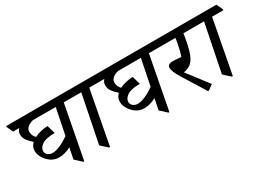

<svg xmlns="http://www.w3.org/2000/svg" viewBox="-36 -1170 2334 1740"><g transform="rotate(-30 1131.5 -300.0)"><path d="M309 -133Q260 -133 222.5 -159.5Q185 -186 164 -223.5Q143 -261 143 -295Q143 -318 152 -337Q161 -356 177 -371Q148 -395 125.5 -424.5Q103 -454 103 -489Q103 -521 126 -545H63L32 -610L34 -620H680L711 -555L709 -545H592L486 10H476L409 -52L432 -167Q398 -149 367.5 -141Q337 -133 309 -133ZM508 -545H269Q233 -536 210.5 -517Q188 -498 188 -468Q188 -453 194.5 -434Q201 -415 218 -399Q247 -414 283.5 -422.5Q320 -431 357 -433L382 -346Q288 -345 248.5 -317.5Q209 -290 209 -255Q209 -231 228 -214.5Q247 -198 279 -198Q308 -198 349.5 -214.5Q391 -231 453 -273Z M976 -545H859L753 15H743L675 -47L775 -545H687L656 -610L658 -620H947L978 -555Z M1200 -133Q1151 -133 1113.5 -159.5Q1076 -186 1055 -223.5Q1034 -261 1034 -295Q1034 -318 1043 -337Q1052 -356 1068 -371Q1039 -395 1016.5 -424.5Q994 -454 994 -489Q994 -521 1017 -545H954L923 -610L925 -620H1571L1602 -555L1600 -545H1483L1377 10H1367L1300 -52L1323 -167Q1289 -149 1258.5 -141Q1228 -133 1200 -133ZM1399 -545H1160Q1124 -536 1101.5 -517Q1079 -498 1079 -468Q1079 -453 1085.5 -434Q1092 -415 1109 -399Q1138 -414 1174.5 -422.5Q1211 -431 1248 -433L1273 -346Q1179 -345 1139.5 -317.5Q1100 -290 1100 -255Q1100 -231 1119 -214.5Q1138 -198 1170 -198Q1199 -198 1240.5 -214.5Q1282 -231 1344 -273Z M1785 20H1775L1624 -223Q1600 -262 1589 -290Q1578 -318 1578 -334Q1578 -354 1591.5 -364Q1605 -374 1636 -374Q1651 -374 1676.5 -372Q1702 -370 1720 -368Q1730 -393 1737.5 -425.5Q1745 -458 1750 -482Q1754 -503 1756.5 -518Q1759 -533 1760 -545H1578L1547 -610L1549 -620H1965L1996 -555L1994 -545H1844Q1841 -526 1837.5 -503Q1834 -480 1832 -471Q1816 -388 1796.5 -339.5Q1777 -291 1747.5 -267.5Q1718 -244 1671 -236L1838 -18Z M2261 -545H2144L2038 15H2028L1960 -47L2060 -545H1972L1941 -610L1943 -620H2232L2263 -555Z"/></g></svg>

Font: Tiro Devanagari Hindi
Style: Italic
Weight: 400
Italic angle: -11°
Designer: Devanagari: John Hudson & Fiona Ross, assisted by Paul Hanslow. Latin: John Hudson with Paul Hanslow, assisted by Kaja S
Foundry: Tiro Typeworks Ltd.
Version: Version 1.52